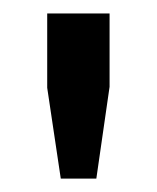

<svg xmlns="http://www.w3.org/2000/svg" viewBox="-20 -782 237 290"><path d="M145.5 -650.9 125.5 -512.2H71.8L51.3 -649.4V-761.7H145.5Z"/></svg>

Font: Ufes Sans SemiBold
Style: Regular
Weight: 600
Designer: Ricardo Esteves & Filipe Motta
Foundry: ProDesignUfes - Ricardo Esteves, Filipe Motta (This is a derivative work, based on Roboto family, by Christian Robertson
Version: Version 2.0